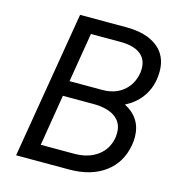

<svg xmlns="http://www.w3.org/2000/svg" viewBox="-105 -792 820 883"><g transform="rotate(15 305.5 -350.0)"><path d="M168 -700H387Q483 -700 536 -659Q589 -618 589 -543Q589 -525 586 -505Q578 -455 549 -416.5Q520 -378 474 -355Q557 -312 557 -221Q557 -203 554 -185Q539 -97 473 -48.5Q407 0 304 0H51ZM307 -76Q375 -76 419 -109Q463 -142 472 -200Q473 -207 473 -220Q473 -268 436.5 -294Q400 -320 331 -320H188L148 -76ZM357 -393Q417 -393 456.5 -426Q496 -459 505 -516Q506 -523 506 -535Q506 -580 473.5 -604Q441 -628 379 -628H239L200 -393Z"/></g></svg>

Font: Oak Sans
Style: Italic
Weight: 400
Italic angle: -9.49998°
Foundry: Erik Kennedy, Walven
Version: Version 1.000